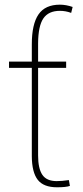

<svg xmlns="http://www.w3.org/2000/svg" viewBox="-20 -792 356 822"><path d="M116.2 -602.1Q116.2 -688.5 144.8 -730.2Q173.3 -772 236.3 -772Q262.7 -772 291 -762.2L284.7 -736.8Q261.2 -745.6 236.3 -745.6Q188 -745.6 165.8 -713.4Q143.6 -681.2 143.1 -606.4V-528.3H263.2V-501.5H143.1V-126.5Q143.1 -70.3 161.4 -43.5Q179.7 -16.6 222.7 -16.6Q244.1 -16.6 274.9 -21L279.3 3.9Q263.2 9.8 224.1 9.8Q166.5 9.8 141.6 -22.2Q116.7 -54.2 116.2 -123V-501.5H18.6V-528.3H116.2Z"/></svg>

Font: Roboto Thin
Style: Regular
Weight: 250
Designer: Google
Version: Version 2.134; 2016